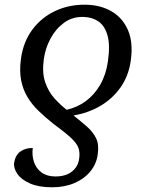

<svg xmlns="http://www.w3.org/2000/svg" viewBox="-20 -566 617 815"><path d="M344 -546Q407 -545 454 -517.5Q501 -490 523.5 -437.5Q546 -385 535 -308Q526 -244 492 -195.5Q458 -147 406 -116.5Q354 -86 292 -76Q322 -52 348 -29.5Q374 -7 387.5 20Q401 47 395 88Q390 129 364 161Q338 193 296 211Q254 229 201 229Q145 229 108 213Q71 197 54 172.5Q37 148 40 125Q45 93 66 77.5Q87 62 119 62Q115 95 124.5 122.5Q134 150 157 166.5Q180 183 215 183Q259 183 285 162.5Q311 142 316 108Q320 80 312.5 60.5Q305 41 280 18Q255 -5 206 -41Q172 -68 143.5 -95.5Q115 -123 96 -155Q77 -187 69.5 -226.5Q62 -266 69 -317Q79 -389 117.5 -440.5Q156 -492 214.5 -519.5Q273 -547 344 -546ZM336 -494Q288 -496 252 -469.5Q216 -443 194 -401.5Q172 -360 166 -315Q158 -257 172 -216.5Q186 -176 211.5 -148Q237 -120 263 -100Q308 -110 344.5 -137Q381 -164 405.5 -206.5Q430 -249 438 -305Q448 -374 436.5 -415Q425 -456 398.5 -474.5Q372 -493 336 -494Z"/></svg>

Font: Noto Serif
Style: Italic
Weight: 400
Italic angle: -12°
Designer: Monotype Design Team
Foundry: Monotype Imaging Inc.
Version: Version 2.013